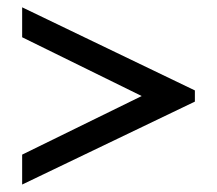

<svg xmlns="http://www.w3.org/2000/svg" viewBox="-20 -555 587 520"><path d="M507.8 -279.8 40 -55.2V-136.2L363.8 -294.9L40 -454.1V-535.2L507.8 -310.1Z"/></svg>

Font: Aurulent Sans
Style: Italic
Weight: 400
Italic angle: -11°
Version: Version 2007.05.04